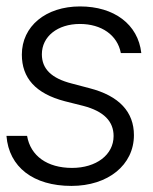

<svg xmlns="http://www.w3.org/2000/svg" viewBox="-20 -578 485 609"><path d="M206.5 11.7C322.8 11.7 404.8 -54.7 404.8 -149.4C404.8 -222.2 358.9 -273.9 263.7 -298.3L208 -313C142.6 -329.6 112.8 -359.9 112.8 -405.8C112.8 -462.4 162.6 -502 233.4 -502C301.8 -502 352.5 -466.8 363.3 -409.7H428.2C418 -501 341.8 -557.6 233.9 -557.6C125 -557.6 49.3 -494.6 49.3 -404.8C49.3 -331.1 92.3 -281.2 186 -256.8L244.1 -242.2C309.6 -225.1 340.3 -192.9 340.3 -146.5C340.3 -86.9 285.2 -45.4 208.5 -45.4C129.9 -45.4 76.7 -83.5 65.9 -147H0.5C8.3 -47.9 85.9 11.7 206.5 11.7Z"/></svg>

Font: Guggenheim Sans Display Light
Style: Italic
Weight: 300
Italic angle: -7°
Designer: Modified by Tom Baber under direction of Pentagram Design 2023
Foundry: rsms
Version: Version 1.001;Glyphs 3.1.2 (3151)